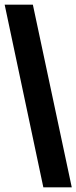

<svg xmlns="http://www.w3.org/2000/svg" viewBox="-20 -756 328 824"><path d="M288 48H166L0 -736H121Z"/></svg>

Font: Archivo Condensed Black
Style: Regular
Weight: 900
Width: 3
Designer: Hector Gatti
Foundry: Omnibus-Type
Version: Version 2.001